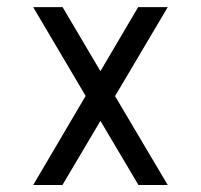

<svg xmlns="http://www.w3.org/2000/svg" viewBox="-20 -513 570 545"><path d="M306.6 -240.2 456.1 12.2H373L265.1 -169.9L157.2 12.2H74.2L223.1 -240.7L74.2 -492.7H157.7L265.1 -311L372.1 -492.7H456.1Z"/></svg>

Font: AzarMehrMonospaced
Style: SansBold
Weight: 1
Designer: Amin Abedi
Version: Version 1.00